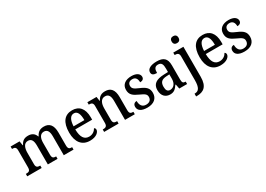

<svg xmlns="http://www.w3.org/2000/svg" viewBox="3 -1769 4183 3016"><g transform="rotate(-30 2094.5 -260.5)"><path d="M23 0H285V-44H282C241 -44 210 -52 210 -111V-318C210 -403 236 -478 309 -478C374 -478 397 -428 397 -342V0H573V-44H570C528 -44 502 -53 502 -116V-331C502 -410 527 -478 598 -478C663 -478 686 -428 686 -342V0H863V-44H860C818 -44 792 -53 792 -116V-351C792 -488 735 -547 639 -547C576 -547 526 -525 493 -455H487C464 -522 414 -547 353 -547C287 -547 244 -525 211 -457H206L193 -536H31V-492H34C75 -492 104 -483 104 -425V-116C104 -53 76 -44 34 -44H23Z M1160 10C1279 10 1332 -50 1332 -93C1332 -112 1321 -125 1309 -130C1287 -89 1244 -53 1180 -53C1093 -53 1047 -117 1045 -261H1351V-306C1351 -464 1275 -547 1150 -547C1014 -547 936 -452 936 -264C936 -91 1017 10 1160 10ZM1242 -316H1046C1051 -429 1086 -491 1151 -491C1217 -491 1242 -422 1242 -316Z M1418 0H1680V-44H1675C1634 -44 1604 -52 1604 -111V-318C1604 -402 1629 -478 1707 -478C1774 -478 1797 -428 1797 -342V0H1974V-44H1970C1928 -44 1903 -53 1903 -116V-351C1903 -488 1847 -547 1749 -547C1684 -547 1639 -525 1605 -457H1601L1589 -536H1423V-492H1428C1468 -492 1499 -483 1499 -424V-116C1499 -53 1467 -44 1425 -44H1418Z M2201 10C2317 10 2389 -48 2389 -150C2389 -237 2342 -276 2245 -317C2162 -353 2131 -372 2131 -422C2131 -467 2158 -497 2214 -497C2268 -497 2298 -460 2298 -392C2345 -392 2370 -415 2370 -453C2370 -502 2323 -546 2225 -546C2117 -546 2045 -495 2045 -401C2045 -312 2091 -276 2191 -231C2276 -193 2302 -173 2302 -126C2302 -74 2269 -40 2205 -40C2133 -40 2103 -92 2103 -166C2072 -166 2036 -149 2036 -97C2036 -28 2095 10 2201 10Z M2614 10C2689 10 2718 -27 2757 -82H2765L2781 0H2923V-44H2920C2878 -44 2863 -60 2863 -116V-374C2863 -501 2803 -547 2685 -547C2586 -547 2509 -516 2509 -449C2509 -404 2540 -386 2601 -386C2601 -450 2615 -494 2678 -494C2745 -494 2757 -447 2757 -373V-314L2680 -311C2540 -306 2470 -257 2470 -151C2470 -41 2533 10 2614 10ZM2647 -52C2601 -52 2580 -85 2580 -146C2580 -223 2610 -263 2704 -268L2757 -271V-191C2757 -108 2714 -52 2647 -52Z M3108 -635C3142 -635 3170 -653 3170 -698C3170 -744 3142 -761 3108 -761C3073 -761 3046 -744 3046 -698C3046 -653 3073 -635 3108 -635ZM2948 240H2964C3082 240 3165 187 3165 8V-536H2981V-492H2985C3026 -492 3059 -483 3059 -424V7C3059 147 3021 190 2954 190H2948Z M3527 10C3646 10 3699 -50 3699 -93C3699 -112 3688 -125 3676 -130C3654 -89 3611 -53 3547 -53C3460 -53 3414 -117 3412 -261H3718V-306C3718 -464 3642 -547 3517 -547C3381 -547 3303 -452 3303 -264C3303 -91 3384 10 3527 10ZM3609 -316H3413C3418 -429 3453 -491 3518 -491C3584 -491 3609 -422 3609 -316Z M3964 10C4080 10 4152 -48 4152 -150C4152 -237 4105 -276 4008 -317C3925 -353 3894 -372 3894 -422C3894 -467 3921 -497 3977 -497C4031 -497 4061 -460 4061 -392C4108 -392 4133 -415 4133 -453C4133 -502 4086 -546 3988 -546C3880 -546 3808 -495 3808 -401C3808 -312 3854 -276 3954 -231C4039 -193 4065 -173 4065 -126C4065 -74 4032 -40 3968 -40C3896 -40 3866 -92 3866 -166C3835 -166 3799 -149 3799 -97C3799 -28 3858 10 3964 10Z"/></g></svg>

Font: Noto Serif Myanmar SemiCondensed Medium
Style: Regular
Weight: 500
Width: 4
Designer: Ben Mitchell and the Monotype Design Team
Foundry: Monotype Imaging Inc.
Version: Version 2.106